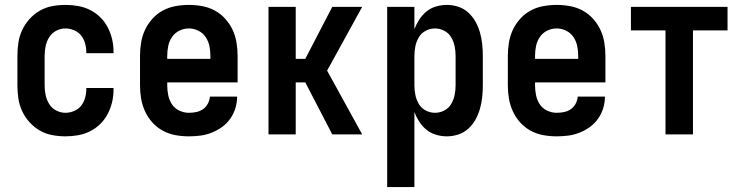

<svg xmlns="http://www.w3.org/2000/svg" viewBox="-20 -548 3040 783"><path d="M247 8Q220 8 193 3Q166 -2 142.5 -15.5Q119 -29 100.5 -49.5Q82 -70 70.5 -94.5Q59 -119 55 -146Q51 -173 51 -200V-320Q51 -347 55 -374Q59 -401 70.5 -425.5Q82 -450 100.5 -470.5Q119 -491 142.5 -504.5Q166 -518 193 -523Q220 -528 247 -528Q273 -528 298.5 -523.5Q324 -519 347 -507.5Q370 -496 388.5 -478Q407 -460 419 -437Q431 -414 437 -389Q443 -364 443 -338V-331H332V-334Q332 -353 327 -371Q322 -389 311 -403Q300 -417 282.5 -424.5Q265 -432 247 -432Q227 -432 209 -422.5Q191 -413 180.5 -396Q170 -379 166 -359.5Q162 -340 162 -320V-200Q162 -180 166 -160.5Q170 -141 180.5 -124Q191 -107 209 -97.5Q227 -88 247 -88Q265 -88 282.5 -95.5Q300 -103 311 -117Q322 -131 327 -149Q332 -167 332 -186V-189H443V-182Q443 -156 437 -131Q431 -106 419 -83Q407 -60 388.5 -42Q370 -24 347 -12.5Q324 -1 298.5 3.5Q273 8 247 8Z M750 8Q722 8 695 3Q668 -2 644 -15Q620 -28 601.5 -48.5Q583 -69 571.5 -94Q560 -119 555.5 -146Q551 -173 551 -200V-320Q551 -347 555.5 -374.5Q560 -402 571.5 -426.5Q583 -451 601.5 -471.5Q620 -492 644 -505Q668 -518 695.5 -523Q723 -528 750 -528Q777 -528 804.5 -523Q832 -518 856 -505Q880 -492 898.5 -471.5Q917 -451 928.5 -426.5Q940 -402 944.5 -374.5Q949 -347 949 -320V-212H662V-200Q662 -180 666 -160Q670 -140 681 -123Q692 -106 711 -97Q730 -88 750 -88Q765 -88 780 -91Q795 -94 807.5 -102.5Q820 -111 827.5 -125Q835 -139 836 -154H947Q947 -130 940 -107Q933 -84 919 -64Q905 -44 885.5 -30Q866 -16 843.5 -7Q821 2 797.5 5Q774 8 750 8ZM662 -308H838V-320Q838 -340 834 -360Q830 -380 818.5 -397Q807 -414 788.5 -423Q770 -432 750 -432Q730 -432 711.5 -423Q693 -414 681.5 -397Q670 -380 666 -360Q662 -340 662 -320Z M1335 0 1225 -212H1186V0H1075V-520H1186V-308H1225L1335 -520H1457L1314 -260L1457 0Z M1559 215V-520H1670V-429Q1678 -450 1690 -468.5Q1702 -487 1719 -501Q1736 -515 1758 -521.5Q1780 -528 1802 -528Q1826 -528 1849 -520.5Q1872 -513 1890 -496.5Q1908 -480 1919.5 -459Q1931 -438 1937.5 -415Q1944 -392 1946.5 -368Q1949 -344 1949 -320V-200Q1949 -176 1946.5 -152Q1944 -128 1937.5 -105Q1931 -82 1919.5 -61Q1908 -40 1890 -23.5Q1872 -7 1849 0.5Q1826 8 1802 8Q1780 8 1758 1.5Q1736 -5 1719 -19Q1702 -33 1690 -51.5Q1678 -70 1670 -91V215ZM1754 -88Q1774 -88 1792 -97.5Q1810 -107 1820 -124Q1830 -141 1834 -160.5Q1838 -180 1838 -200V-320Q1838 -340 1834 -359.5Q1830 -379 1820 -396Q1810 -413 1792 -422.5Q1774 -432 1754 -432Q1734 -432 1716 -422.5Q1698 -413 1688 -396Q1678 -379 1674 -359.5Q1670 -340 1670 -320V-200Q1670 -180 1674 -160.5Q1678 -141 1688 -124Q1698 -107 1716 -97.5Q1734 -88 1754 -88Z M2250 8Q2222 8 2195 3Q2168 -2 2144 -15Q2120 -28 2101.5 -48.5Q2083 -69 2071.5 -94Q2060 -119 2055.5 -146Q2051 -173 2051 -200V-320Q2051 -347 2055.5 -374.5Q2060 -402 2071.5 -426.5Q2083 -451 2101.5 -471.5Q2120 -492 2144 -505Q2168 -518 2195.5 -523Q2223 -528 2250 -528Q2277 -528 2304.5 -523Q2332 -518 2356 -505Q2380 -492 2398.5 -471.5Q2417 -451 2428.5 -426.5Q2440 -402 2444.5 -374.5Q2449 -347 2449 -320V-212H2162V-200Q2162 -180 2166 -160Q2170 -140 2181 -123Q2192 -106 2211 -97Q2230 -88 2250 -88Q2265 -88 2280 -91Q2295 -94 2307.5 -102.5Q2320 -111 2327.5 -125Q2335 -139 2336 -154H2447Q2447 -130 2440 -107Q2433 -84 2419 -64Q2405 -44 2385.5 -30Q2366 -16 2343.5 -7Q2321 2 2297.5 5Q2274 8 2250 8ZM2162 -308H2338V-320Q2338 -340 2334 -360Q2330 -380 2318.5 -397Q2307 -414 2288.5 -423Q2270 -432 2250 -432Q2230 -432 2211.5 -423Q2193 -414 2181.5 -397Q2170 -380 2166 -360Q2162 -340 2162 -320Z M2694 0V-424H2553V-520H2947V-424H2806V0Z"/></svg>

Font: Iosevka
Style: Bold
Weight: 700
Monospace: yes
Designer: Belleve Invis
Foundry: Belleve Invis
Version: Version 32.5.0; ttfautohint (v1.8.4)